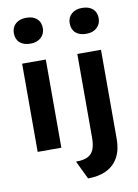

<svg xmlns="http://www.w3.org/2000/svg" viewBox="-105 -860 815 1134"><g transform="rotate(-10 302.5 -293.0)"><path d="M63 0V-529H205V0ZM46 -715Q46 -749 69.5 -770.5Q93 -792 133 -792Q174 -792 197 -771.5Q220 -751 220 -715Q220 -681 196.5 -659Q173 -637 133 -637Q92 -637 69 -657.5Q46 -678 46 -715ZM276 96Q319 96 345 84Q371 72 382.5 44.5Q394 17 394 -28V-529H536V6Q536 71 511.5 115.5Q487 160 441 183Q395 206 329 206ZM381 -715Q381 -749 404.5 -770.5Q428 -792 468 -792Q509 -792 532 -771.5Q555 -751 555 -715Q555 -681 531.5 -659Q508 -637 468 -637Q427 -637 404 -657.5Q381 -678 381 -715Z"/></g></svg>

Font: Our Lexend SemiBold
Style: Regular
Weight: 600
Designer: Bonnie Shaver-Troup, Thomas Jockin
Foundry: Lexend
Version: Version 1.007